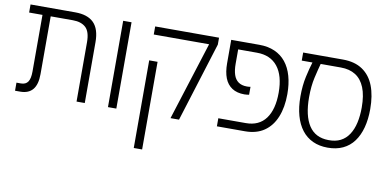

<svg xmlns="http://www.w3.org/2000/svg" viewBox="-76 -818 2608 1288"><g transform="rotate(10 1227.5 -174.0)"><path d="M456 0V-404Q456 -476 425 -504.5Q394 -533 337 -533H39V-588H344Q428 -588 470 -546Q512 -504 512 -414V0ZM37 0V-55H67Q100 -55 115 -77Q130 -99 130 -147V-561H186V-139Q186 -69 157.5 -34.5Q129 0 72 0Z M670 0V-588H727V0Z M1096 0 1265 -533H888V-588H1323V-541L1154 0ZM888 240V-357H945V240Z M1412 0V-55H1599Q1689 -55 1735 -117.5Q1781 -180 1781 -294Q1781 -410 1732 -471.5Q1683 -533 1591 -533H1432V-588H1598Q1657 -588 1702.5 -568Q1748 -548 1778.5 -510Q1809 -472 1824.5 -417.5Q1840 -363 1840 -295Q1840 -205 1813 -138.5Q1786 -72 1733.5 -36Q1681 0 1603 0ZM1556 -243Q1505 -243 1471.5 -265Q1438 -287 1422 -328Q1406 -369 1406 -428V-588H1463V-435Q1463 -391 1473 -360.5Q1483 -330 1505.5 -314Q1528 -298 1564 -298Q1570 -298 1576 -298.5Q1582 -299 1588 -300V-246Q1581 -245 1572.5 -244Q1564 -243 1556 -243Z M2168 12Q2111 12 2066.5 -8.5Q2022 -29 1991.5 -68.5Q1961 -108 1945 -165Q1929 -222 1929 -295Q1929 -370 1942.5 -431Q1956 -492 1969 -533H1896V-588H2167Q2248 -588 2301 -552Q2354 -516 2379.5 -450Q2405 -384 2405 -292Q2405 -222 2390 -166Q2375 -110 2345.5 -70Q2316 -30 2271.5 -9Q2227 12 2168 12ZM2164 -39Q2212 -38 2246.5 -55.5Q2281 -73 2303.5 -107.5Q2326 -142 2336.5 -189Q2347 -236 2347 -293Q2347 -375 2325.5 -428Q2304 -481 2263 -507Q2222 -533 2162 -533H2025Q2014 -493 2000.5 -434.5Q1987 -376 1987 -300Q1987 -174 2031 -107Q2075 -40 2164 -39Z"/></g></svg>

Font: Noto Sans Hebrew SemiCondensed Light
Style: Regular
Weight: 300
Width: 4
Designer: Monotype Design Team
Foundry: Monotype Imaging Inc.
Version: Version 2.003